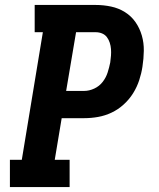

<svg xmlns="http://www.w3.org/2000/svg" viewBox="-20 -755 640 775"><path d="M20 0V-110H68L153 -625H120V-735H366Q398 -735 428.5 -728.5Q459 -722 484.5 -706Q510 -690 527 -665.5Q544 -641 552.5 -611.5Q561 -582 560.5 -550Q560 -518 555 -486Q551 -459 542 -431.5Q533 -404 517.5 -379Q502 -354 479.5 -333.5Q457 -313 430.5 -300.5Q404 -288 376 -283Q348 -278 320 -278H229L201 -110H261V0ZM320 -388Q340 -388 360.5 -397.5Q381 -407 394.5 -424.5Q408 -442 414.5 -462.5Q421 -483 425 -503Q427 -517 428 -530.5Q429 -544 428 -557Q427 -570 423 -582.5Q419 -595 411.5 -605Q404 -615 392 -620Q380 -625 366 -625H287L247 -388Z"/></svg>

Font: Iosevka Curly Slab XBdExObl
Style: Regular
Weight: 800
Width: 7
Italic angle: -9°
Monospace: yes
Designer: Belleve Invis
Foundry: Belleve Invis
Version: Version 11.1.0; ttfautohint (v1.8.3)